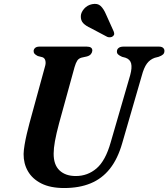

<svg xmlns="http://www.w3.org/2000/svg" viewBox="-20 -935 849 968"><path d="M538 -217 636.5 -556.5Q646.5 -593.5 641.2 -614.8Q636 -636 612.5 -644L595.5 -648.5Q581 -655 575 -661Q569 -667 569.5 -676Q569.5 -686.5 578 -693.2Q586.5 -700 602.5 -700H781.5Q795 -700 802 -694Q809 -688 809 -678.5Q809 -667 802 -660.5Q795 -654 779.5 -648.5L760 -643.5Q736 -635 720.8 -614.5Q705.5 -594 694.5 -552.5L596 -212.5Q573.5 -134 534 -84.2Q494.5 -34.5 437.2 -10.8Q380 13 303.5 13Q234 13 188.5 -10Q143 -33 120.8 -71.8Q98.5 -110.5 99 -158.5Q99.5 -178.5 104 -205.2Q108.5 -232 115.2 -260.5Q122 -289 128.5 -313.5L206.5 -598.5Q212 -615.5 208.8 -629Q205.5 -642.5 194 -646.5L170.5 -652.5Q159 -658.5 154.2 -663.8Q149.5 -669 149.5 -678Q150 -687.5 157.5 -693.8Q165 -700 179 -700H417.5Q445.5 -700 445.5 -680Q445 -671 438.8 -662.8Q432.5 -654.5 418.5 -650.5L391.5 -644.5Q377 -640.5 369.8 -629.8Q362.5 -619 356 -597L278 -314Q263.5 -259.5 257 -223.2Q250.5 -187 250.5 -161Q250 -104.5 280 -76Q310 -47.5 362 -47.5Q422 -47.5 467 -86.2Q512 -125 538 -217ZM514.5 -862.5 553 -777Q555.5 -771 555.8 -764.5Q556 -758 549.5 -752.5Q543.5 -747.5 535.5 -747Q527.5 -746.5 521 -749L438 -793Q412.5 -804.5 399.5 -818.2Q386.5 -832 387.5 -854.5Q388.5 -873 404.2 -891Q420 -909 444.5 -914Q472 -919.5 487.5 -904.8Q503 -890 514.5 -862.5Z"/></svg>

Font: Fraunces SemiBold
Style: Italic
Weight: 600
Italic angle: -16°
Version: Version 1.000;[b76b70a41]